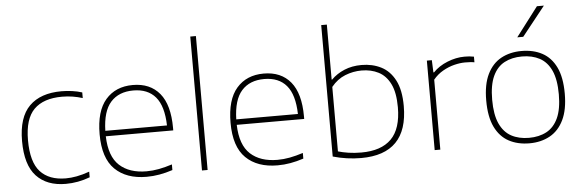

<svg xmlns="http://www.w3.org/2000/svg" viewBox="-51 -976 3504 1154"><g transform="rotate(-5 1701.0 -399.5)"><path d="M304 9Q190 9 127 -58.5Q64 -126 64 -270Q64 -413.5 131.8 -480.8Q199.5 -548 326 -548Q357.5 -548 390 -543.5Q422.5 -539 450 -530V-496Q421 -505 390.8 -510Q360.5 -515 326 -515Q214.5 -515 157.2 -458Q100 -401 100 -272Q100 -140 153.2 -82Q206.5 -24 307 -24Q338 -24 373 -30.5Q408 -37 450 -52V-18Q378 9 304 9Z M792 9Q670 9 601 -58.5Q532 -126 532 -270Q532 -409.5 592.2 -478.8Q652.5 -548 756 -548Q860.5 -548 917.8 -478.5Q975 -409 975 -270V-255H568Q571.5 -133 631.2 -78.5Q691 -24 794 -24Q831 -24 869 -31.2Q907 -38.5 949 -52V-18Q908 -4.5 869.5 2.2Q831 9 792 9ZM756 -515Q668.5 -515 619.8 -460.5Q571 -406 568 -288H940Q937 -405 890.2 -460Q843.5 -515 756 -515Z M1126 0V-808H1160V0Z M1582 9Q1460 9 1391 -58.5Q1322 -126 1322 -270Q1322 -409.5 1382.2 -478.8Q1442.5 -548 1546 -548Q1650.5 -548 1707.8 -478.5Q1765 -409 1765 -270V-255H1358Q1361.5 -133 1421.2 -78.5Q1481 -24 1584 -24Q1621 -24 1659 -31.2Q1697 -38.5 1739 -52V-18Q1698 -4.5 1659.5 2.2Q1621 9 1582 9ZM1546 -515Q1458.5 -515 1409.8 -460.5Q1361 -406 1358 -288H1730Q1727 -405 1680.2 -460Q1633.5 -515 1546 -515Z M2086 9Q2000 9 1916 -15V-808H1950V-476H1953Q1985.5 -509 2032 -528.5Q2078.5 -548 2136 -548Q2201.5 -548 2254 -521.5Q2306.5 -495 2337.2 -436Q2368 -377 2368 -280Q2368 9 2086 9ZM2090 -24Q2210 -24 2271 -85.2Q2332 -146.5 2332 -276Q2332 -365 2306 -417.2Q2280 -469.5 2235.2 -492.2Q2190.5 -515 2134 -515Q2082.5 -515 2034.2 -495.8Q1986 -476.5 1950 -432V-43Q1977 -35 2012.5 -29.5Q2048 -24 2090 -24Z M2530 0V-540H2560L2563 -466H2567Q2601.5 -502 2653.8 -523Q2706 -544 2757 -544Q2773 -544 2785.8 -543Q2798.5 -542 2814 -539V-505Q2800.5 -507.5 2786.8 -508.2Q2773 -509 2757 -509Q2727.5 -509 2692.2 -500.2Q2657 -491.5 2623.2 -472.2Q2589.5 -453 2564 -422V0Z M3101.5 9Q3030.5 9 2977.2 -19.8Q2924 -48.5 2894.2 -110Q2864.5 -171.5 2864.5 -270Q2864.5 -366.5 2894.5 -428Q2924.5 -489.5 2978 -518.8Q3031.5 -548 3101.5 -548Q3172.5 -548 3225.8 -519.5Q3279 -491 3308.8 -429.8Q3338.5 -368.5 3338.5 -270Q3338.5 -173.5 3308.5 -111.8Q3278.5 -50 3225 -20.5Q3171.5 9 3101.5 9ZM3101.5 -24Q3162.5 -24 3207.8 -48.2Q3253 -72.5 3277.8 -126.5Q3302.5 -180.5 3302.5 -269Q3302.5 -358.5 3277.8 -412.5Q3253 -466.5 3207.8 -490.8Q3162.5 -515 3101.5 -515Q3040.5 -515 2995.2 -491Q2950 -467 2925.2 -413.2Q2900.5 -359.5 2900.5 -271Q2900.5 -181.5 2925.2 -127.2Q2950 -73 2995.2 -48.5Q3040.5 -24 3101.5 -24ZM3083.5 -632 3217.5 -808H3259.5L3119.5 -632Z"/></g></svg>

Font: Encode Sans Expanded Thin
Style: Regular
Weight: 100
Width: 7
Designer: Multiple Designers
Foundry: Impallari Type
Version: Version 3.000; ttfautohint (v1.8.3) -l 8 -r 50 -G 200 -x 14 